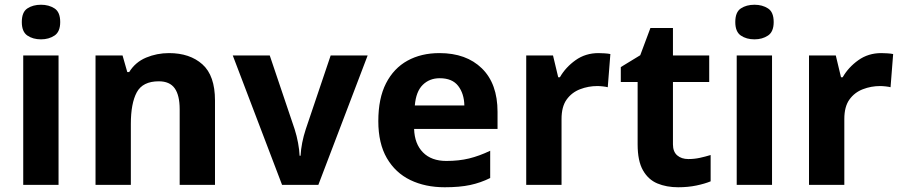

<svg xmlns="http://www.w3.org/2000/svg" viewBox="-20 -780 3809 810"><path d="M153 -760Q186 -760 210 -744.5Q234 -729 234 -687Q234 -646 210 -630Q186 -614 153 -614Q119 -614 95.5 -630Q72 -646 72 -687Q72 -729 95.5 -744.5Q119 -760 153 -760ZM227 -546V0H78V-546Z M693 -556Q781 -556 834 -508.5Q887 -461 887 -356V0H738V-319Q738 -378 717 -407.5Q696 -437 650 -437Q582 -437 557 -390.5Q532 -344 532 -257V0H383V-546H497L517 -476H525Q551 -518 596.5 -537Q642 -556 693 -556Z M1170 0 962 -546H1118L1223 -235Q1232 -207 1237.5 -177Q1243 -147 1244 -123H1248Q1251 -177 1270 -235L1375 -546H1531L1323 0Z M1834 -556Q1947 -556 2013 -491.5Q2079 -427 2079 -308V-236H1727Q1729 -173 1764.5 -137Q1800 -101 1863 -101Q1916 -101 1959 -111.5Q2002 -122 2048 -144V-29Q2008 -9 1963.5 0.5Q1919 10 1856 10Q1774 10 1711 -20.5Q1648 -51 1612 -113Q1576 -175 1576 -269Q1576 -365 1608.5 -428.5Q1641 -492 1699 -524Q1757 -556 1834 -556ZM1835 -450Q1792 -450 1763.5 -422Q1735 -394 1730 -335H1939Q1938 -385 1913 -417.5Q1888 -450 1835 -450Z M2505 -556Q2516 -556 2531 -555Q2546 -554 2555 -552L2544 -412Q2537 -414 2523.5 -415.5Q2510 -417 2500 -417Q2462 -417 2427 -403.5Q2392 -390 2370.5 -360Q2349 -330 2349 -278V0H2200V-546H2313L2335 -454H2342Q2366 -496 2408 -526Q2450 -556 2505 -556Z M2884 -109Q2909 -109 2932 -114Q2955 -119 2978 -126V-15Q2954 -5 2918.5 2.5Q2883 10 2841 10Q2792 10 2753.5 -6Q2715 -22 2692.5 -61.5Q2670 -101 2670 -171V-434H2599V-497L2681 -547L2724 -662H2819V-546H2972V-434H2819V-171Q2819 -140 2837 -124.5Q2855 -109 2884 -109Z M3163 -760Q3196 -760 3220 -744.5Q3244 -729 3244 -687Q3244 -646 3220 -630Q3196 -614 3163 -614Q3129 -614 3105.5 -630Q3082 -646 3082 -687Q3082 -729 3105.5 -744.5Q3129 -760 3163 -760ZM3237 -546V0H3088V-546Z M3698 -556Q3709 -556 3724 -555Q3739 -554 3748 -552L3737 -412Q3730 -414 3716.5 -415.5Q3703 -417 3693 -417Q3655 -417 3620 -403.5Q3585 -390 3563.5 -360Q3542 -330 3542 -278V0H3393V-546H3506L3528 -454H3535Q3559 -496 3601 -526Q3643 -556 3698 -556Z"/></svg>

Font: Noto Sans Tai Tham
Style: Bold
Weight: 700
Designer: Monotype Design Team 2013. Revised by David WIlliams 2020
Foundry: Monotype Imaging Inc.
Version: Version 2.002; ttfautohint (v1.8.4.7-5d5b)